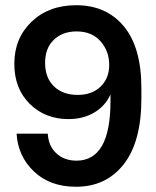

<svg xmlns="http://www.w3.org/2000/svg" viewBox="-20 -710 600 740"><path d="M273.9 -689.9Q389.6 -689.9 457.3 -608.6Q524.9 -527.3 524.9 -370.1V-330.1Q524.9 -164.1 457 -77.1Q389.2 9.8 272.9 9.8Q172.9 9.8 111.1 -48.8Q49.3 -107.4 43.9 -194.8H164.1Q167 -146.5 197.5 -118.7Q228 -90.8 274.9 -90.8Q405.8 -90.8 405.8 -319.8V-346.2Q386.2 -301.8 343.5 -276.4Q300.8 -251 244.1 -251Q153.8 -251 94.5 -309.8Q35.2 -368.7 35.2 -463.9Q35.2 -562.5 101.6 -626.2Q168 -689.9 273.9 -689.9ZM153.8 -467.8Q153.8 -410.6 187.7 -377.4Q221.7 -344.2 279.8 -344.2Q334.5 -344.2 367.7 -376.2Q400.9 -408.2 400.9 -460Q400.9 -513.2 367.4 -551Q334 -588.9 274.9 -588.9Q221.2 -588.9 187.5 -556.6Q153.8 -524.4 153.8 -467.8Z"/></svg>

Font: TASA Orbiter Display SemiBold
Style: Regular
Weight: 600
Designer: Weizhong Zhang
Version: Version 1.000;Glyphs 3.1.2 (3151)